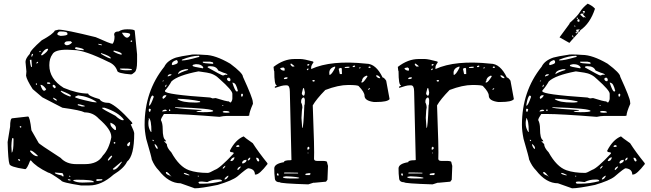

<svg xmlns="http://www.w3.org/2000/svg" viewBox="-20 -980 3549 1047"><path d="M299.8 -818.4Q335.9 -818.4 502 -777.3Q582 -741.2 593.8 -741.2Q604.5 -753.9 604.5 -779.3V-781.2L602.5 -791Q602.5 -808.6 627.9 -808.6Q644.5 -820.3 673.8 -820.3Q714.8 -820.3 714.8 -811.5L727.5 -683.6V-644.5Q727.5 -595.7 713.9 -585.9Q701.2 -574.2 694.3 -574.2Q619.1 -580.1 619.1 -594.7Q607.4 -627.9 571.3 -642.6Q440.4 -707 383.8 -707L345.7 -709Q278.3 -709 265.6 -683.6Q249 -661.1 249 -625V-624Q249 -549.8 327.1 -501Q402.3 -469.7 460.9 -469.7Q460.9 -457 522.5 -439.5Q535.2 -418.9 575.2 -418.9Q618.2 -402.3 696.3 -316.4L701.2 -309.6V-305.7Q701.2 -302.7 693.4 -302.7V-300.8Q711.9 -262.7 711.9 -252.9Q711.9 -129.9 672.9 -98.6Q657.2 -63.5 598.6 -27.3Q533.2 31.2 467.8 31.2H420.9Q313.5 14.6 313.5 3.9Q252.9 -39.1 242.2 -39.1Q175.8 -71.3 149.4 -104.5H144.5Q127 -57.6 117.2 -57.6Q31.2 -70.3 31.2 -86.9Q24.4 -105.5 21.5 -205.1L35.2 -289.1Q35.2 -335 46.9 -335L132.8 -344.7Q142.6 -344.7 151.4 -269.5L190.4 -201.2Q190.4 -196.3 310.5 -119.1Q341.8 -85 395.5 -85H443.4Q513.7 -85 541 -131.8Q574.2 -166 586.9 -230.5V-234.4Q586.9 -274.4 518.6 -333Q487.3 -367.2 441.4 -367.2Q419.9 -378.9 320.3 -392.6L210.9 -449.2L158.2 -494.1Q125 -545.9 122.1 -567.4L124 -589.8L119.1 -642.6Q119.1 -661.1 142.6 -686.5Q142.6 -703.1 208 -760.7Q268.6 -793 279.3 -813.5ZM293 -797.9V-793Q293 -788.1 310.5 -784.2Q347.7 -786.1 347.7 -793V-797.9Q347.7 -808.6 308.6 -808.6Q299.8 -808.6 293 -797.9ZM646.5 -801.8V-797.9Q661.1 -774.4 672.9 -774.4Q682.6 -775.4 689.5 -788.1V-793Q689.5 -801.8 646.5 -801.8ZM691.4 -754.9 694.3 -752H700.2V-758.8H694.3ZM331.1 -740.2Q337.9 -733.4 344.7 -733.4Q359.4 -733.4 373 -748L366.2 -754.9H351.6Q331.1 -754.9 331.1 -740.2ZM515.6 -741.2V-740.2Q515.6 -735.4 532.2 -733.4H536.1V-734.4Q536.1 -739.3 515.6 -741.2ZM388.7 -717.8Q388.7 -708 436.5 -706.1V-709Q436.5 -715.8 395.5 -722.7H393.6ZM204.1 -679.7 206.1 -678.7H210.9Q242.2 -699.2 242.2 -712.9L240.2 -713.9H238.3Q222.7 -713.9 204.1 -681.6ZM597.7 -700.2Q615.2 -687.5 641.6 -681.6L643.6 -683.6V-685.5Q643.6 -694.3 602.5 -704.1H600.6ZM194.3 -699.2 195.3 -697.3V-695.3L201.2 -697.3V-702.1H197.3ZM532.2 -690.4 530.3 -688.5V-686.5Q572.3 -661.1 584 -661.1V-663.1Q584 -672.9 532.2 -690.4ZM154.3 -686.5 151.4 -676.8V-672.9L154.3 -669.9L160.2 -683.6V-685.5ZM142.6 -651.4Q144.5 -630.9 149.4 -615.2H154.3V-617.2L151.4 -654.3H146.5ZM178.7 -637.7V-633.8H181.6L187.5 -638.7V-642.6H183.6ZM632.8 -603.5Q641.6 -596.7 670.9 -596.7L698.2 -597.7V-603.5Q681.6 -606.4 648.4 -606.4H636.7ZM236.3 -528.3V-526.4L240.2 -522.5H253.9V-526.4Q252.9 -531.2 240.2 -531.2ZM174.8 -522.5V-521.5L178.7 -517.6H181.6V-522.5L178.7 -526.4ZM201.2 -517.6V-514.6Q210.9 -485.4 219.7 -485.4H224.6L231.4 -492.2V-494.1Q214.8 -517.6 202.1 -517.6ZM269.5 -517.6 267.6 -515.6V-507.8L276.4 -499H279.3L283.2 -502V-508.8Q278.3 -517.6 269.5 -517.6ZM313.5 -485.4 311.5 -483.4V-481.4Q328.1 -464.8 363.3 -453.1L366.2 -458Q366.2 -464.8 313.5 -485.4ZM388.7 -451.2Q388.7 -444.3 484.4 -423.8L502 -421.9H506.8V-423.8Q464.8 -453.1 406.2 -460Q388.7 -453.1 388.7 -451.2ZM270.5 -447.3 269.5 -446.3Q269.5 -438.5 288.1 -430.7L290 -432.6Q290 -439.5 270.5 -447.3ZM404.3 -412.1V-406.2L426.8 -399.4H441.4V-403.3Q415 -412.1 404.3 -412.1ZM537.1 -392.6V-389.6Q543 -382.8 609.4 -348.6Q635.7 -324.2 650.4 -324.2H652.3L655.3 -328.1Q624 -369.1 549.8 -392.6ZM582 -310.5V-303.7Q582 -290 605.5 -271.5H612.3V-282.2Q612.3 -298.8 584 -310.5ZM87.9 -292V-287.1L91.8 -283.2L96.7 -287.1L94.7 -292ZM42 -182.6 43.9 -148.4H44.9Q53.7 -156.2 53.7 -213.9V-223.6L50.8 -227.5H48.8Q43.9 -227.5 42 -182.6ZM600.6 -205.1V-198.2L605.5 -196.3L609.4 -200.2L607.4 -205.1ZM673.8 -194.3V-186.5L677.7 -182.6H680.7Q689.5 -185.5 689.5 -205.1H684.6ZM144.5 -159.2V-153.3Q165 -127.9 183.6 -127.9H185.5V-131.8Q157.2 -159.2 147.5 -159.2ZM568.4 -109.4V-104.5H571.3Q583 -112.3 591.8 -127.9L588.9 -131.8Q578.1 -126 568.4 -109.4ZM79.1 -112.3V-107.4L85 -102.5H85.9L89.8 -105.5V-107.4L85 -112.3ZM595.7 -59.6V-57.6Q595.7 -54.7 600.6 -54.7Q618.2 -54.7 645.5 -97.7H641.6ZM279.3 -39.1V-37.1Q279.3 -31.2 315.4 -23.4L320.3 -18.6H327.1Q324.2 -36.1 318.4 -36.1ZM358.4 -22.5V-15.6H363.3V-18.6L359.4 -22.5ZM349.6 -2.9V-2L354.5 3.9H365.2V2Q363.3 -2.9 351.6 -2.9ZM504.9 0V3.9L508.8 6.8H513.7Q539.1 4.9 539.1 0L536.1 -2.9H508.8ZM378.9 4.9Q397.5 15.6 429.7 15.6H431.6L491.2 13.7V10.7Q487.3 0 397.5 0Q378.9 0 378.9 4.9Z M1096.7 -680.7Q1153.3 -680.7 1235.4 -632.8Q1304.7 -581.1 1304.7 -561.5Q1358.4 -444.3 1358.4 -424.8L1359.4 -414.1Q1338.9 -367.2 1338.9 -349.6L1331.1 -347.7H1214.8Q1198.2 -347.7 1176.8 -342.8Q980.5 -358.4 903.3 -358.4H874Q857.4 -334 857.4 -325.2Q867.2 -307.6 867.2 -277.3Q867.2 -224.6 882.8 -215.8L884.8 -209V-208L876 -210.9V-208L889.6 -194.3Q889.6 -174.8 914.1 -149.4Q958 -70.3 1010.7 -51.8Q1052.7 -37.1 1113.3 -37.1Q1122.1 -37.1 1151.4 -53.7Q1177.7 -61.5 1253.9 -142.6V-146.5Q1253.9 -149.4 1236.3 -151.4L1233.4 -158.2Q1264.6 -218.8 1308.6 -236.3Q1313.5 -230.5 1358.4 -199.2Q1388.7 -151.4 1438.5 -89.8V-85Q1394.5 -28.3 1375 -28.3H1370.1Q1370.1 -58.6 1334 -62.5Q1326.2 -62.5 1274.4 -17.6Q1246.1 4.9 1167 28.3Q1076.2 46.9 1042 46.9L964.8 19.5Q900.4 19.5 845.7 -50.8Q822.3 -74.2 807.6 -110.4Q807.6 -119.1 777.3 -222.7Q768.6 -266.6 768.6 -297.9V-299.8Q768.6 -482.4 876 -616.2Q891.6 -649.4 939.5 -666Q967.8 -673.8 1017.6 -680.7Q1029.3 -685.5 1096.7 -680.7ZM971.7 -650.4H973.6Q999 -650.4 1055.7 -667Q1067.4 -668 1067.4 -672.9L1064.5 -675.8H1062.5Q1024.4 -675.8 973.6 -655.3L971.7 -653.3ZM917 -629.9V-627.9L920.9 -625H921.9Q949.2 -631.8 949.2 -638.7V-646.5L944.3 -652.3H941.4Q917 -644.5 917 -629.9ZM1085.9 -643.6V-639.6Q1085.9 -634.8 1140.6 -631.8L1142.6 -632.8V-636.7Q1142.6 -641.6 1126 -643.6ZM1030.3 -623V-621.1Q1030.3 -616.2 1085.9 -607.4L1087.9 -609.4V-614.3Q1077.1 -629.9 1051.8 -629.9H1046.9Q1030.3 -627.9 1030.3 -623ZM1112.3 -614.3V-612.3Q1189.5 -568.4 1195.3 -568.4H1197.3L1210.9 -573.2L1217.8 -571.3L1219.7 -573.2V-575.2Q1212.9 -580.1 1197.3 -584L1169.9 -595.7Q1160.2 -619.1 1126 -619.1H1122.1Q1112.3 -618.2 1112.3 -614.3ZM951.2 -575.2Q963.9 -585.9 1005.9 -598.6V-600.6L1003.9 -602.5H990.2Q951.2 -594.7 951.2 -575.2ZM879.9 -486.3V-482.4Q879.9 -464.8 1126 -448.2L1139.6 -443.4L1156.2 -445.3Q1213.9 -426.8 1229.5 -426.8Q1229.5 -422.9 1238.3 -420.9Q1247.1 -431.6 1247.1 -443.4V-468.8Q1247.1 -487.3 1178.7 -547.9Q1149.4 -578.1 1108.4 -584L1062.5 -590.8Q950.2 -569.3 915 -536.1Q901.4 -510.7 879.9 -486.3ZM894.5 -566.4V-563.5H896.5Q915 -568.4 915 -573.2V-575.2H908.2Q899.4 -575.2 894.5 -566.4ZM1217.8 -547.9Q1221.7 -537.1 1231.4 -537.1H1233.4L1236.3 -541V-549.8L1229.5 -556.6Q1217.8 -556.6 1217.8 -547.9ZM866.2 -537.1V-536.1H869.1L873 -539.1V-541H869.1ZM1247.1 -529.3Q1260.7 -486.3 1269.5 -481.4H1274.4L1277.3 -484.4Q1266.6 -527.3 1253.9 -527.3L1252 -529.3ZM880.9 -506.8V-504.9Q887.7 -507.8 887.7 -516.6V-518.6Q880.9 -515.6 880.9 -506.8ZM1294.9 -465.8V-457L1297.9 -452.1Q1304.7 -454.1 1304.7 -461.9V-465.8L1301.8 -468.8H1297.9ZM866.2 -450.2V-445.3L869.1 -441.4H871.1Q880.9 -447.3 886.7 -457V-460.9H880.9Q871.1 -460.9 866.2 -450.2ZM809.6 -459Q798.8 -449.2 792 -404.3H793.9Q801.8 -404.3 818.4 -452.1Q816.4 -459 809.6 -459ZM948.2 -441.4V-438.5Q974.6 -420.9 1042 -420.9H1053.7L1071.3 -422.9V-427.7Q1008.8 -440.4 948.2 -441.4ZM1192.4 -406.2V-402.3H1197.3V-406.2ZM934.6 -395.5V-392.6Q966.8 -385.7 1078.1 -379.9L1079.1 -378.9V-377L1050.8 -373Q1050.8 -368.2 1085.9 -368.2Q1142.6 -368.2 1142.6 -375Q1142.6 -388.7 934.6 -395.5ZM792 -386.7 791 -378.9Q792 -370.1 795.9 -370.1Q800.8 -370.1 802.7 -383.8L797.9 -386.7ZM901.4 -381.8V-375H908.2V-379.9L907.2 -381.8V-383.8ZM864.3 -373V-372.1H866.2L889.6 -375V-377L884.8 -381.8H880.9Q868.2 -381.8 864.3 -373ZM1194.3 -370.1Q1194.3 -365.2 1217.8 -365.2L1231.4 -366.2V-368.2Q1231.4 -375 1204.1 -375Q1194.3 -373 1194.3 -370.1ZM792 -335.9 791 -334V-331.1L792 -329.1Q789.1 -322.3 789.1 -310.5V-304.7Q789.1 -282.2 802.7 -260.7H805.7Q805.7 -327.1 792 -335.9ZM811.5 -217.8V-214.8L814.5 -210.9H818.4V-214.8L814.5 -217.8ZM825.2 -194.3 823.2 -192.4V-190.4Q831.1 -168 838.9 -168L839.8 -169.9V-171.9Q839.8 -182.6 825.2 -194.3ZM1267.6 -181.6 1270.5 -178.7H1276.4Q1285.2 -178.7 1286.1 -183.6L1281.2 -188.5H1279.3Q1270.5 -188.5 1267.6 -181.6ZM1236.3 -103.5 1238.3 -101.6H1240.2Q1253.9 -101.6 1258.8 -120.1V-122.1Q1244.1 -122.1 1236.3 -103.5ZM1331.1 -106.4 1332 -105.5H1335.9Q1344.7 -109.4 1344.7 -119.1V-120.1H1340.8Q1331.1 -113.3 1331.1 -106.4ZM1378.9 -120.1 1377 -119.1V-117.2Q1381.8 -99.6 1388.7 -99.6H1390.6L1393.6 -103.5V-105.5Q1390.6 -120.1 1378.9 -120.1ZM1299.8 -91.8 1303.7 -87.9Q1324.2 -94.7 1324.2 -106.4V-108.4H1322.3Q1302.7 -108.4 1299.8 -91.8ZM1194.3 -60.5H1197.3Q1205.1 -64.5 1209 -74.2L1208 -76.2Q1194.3 -68.4 1194.3 -60.5ZM1274.4 -53.7H1279.3Q1293 -66.4 1293 -72.3H1291Q1274.4 -66.4 1274.4 -53.7ZM884.8 -42V-37.1Q885.7 -29.3 908.2 -21.5L914.1 -16.6V-17.6Q897.5 -39.1 889.6 -42ZM982.4 -37.1V-35.2Q982.4 -29.3 1010.7 -23.4L1012.7 -24.4V-26.4Q993.2 -37.1 983.4 -37.1ZM1058.6 -21.5V-17.6H1064.5V-21.5ZM1204.1 -1Q1217.8 -1 1226.6 -21.5H1222.7Q1204.1 -10.7 1204.1 -1ZM1110.4 12.7 1081.1 9.8H1076.2Q1063.5 9.8 1062.5 14.6V16.6L1067.4 21.5H1091.8Q1136.7 21.5 1190.4 7.8V5.9Q1188.5 -1 1174.8 -1H1168Q1136.7 -1 1110.4 12.7Z M1977.5 -632.8Q2030.3 -632.8 2066.4 -557.6Q2074.2 -557.6 2085.9 -540L2104.5 -439.5Q2092.8 -423.8 2032.2 -423.8H2018.6Q1967.8 -430.7 1967.8 -458Q1967.8 -477.5 1936.5 -509.8Q1932.6 -516.6 1878.9 -516.6Q1825.2 -516.6 1753.9 -489.3Q1705.1 -439.5 1685.5 -405.3Q1695.3 -159.2 1692.4 -114.3Q1692.4 -102.5 1709 -102.5H1742.2Q1763.7 -101.6 1763.7 -95.7V-93.8L1768.6 -75.2L1765.6 0L1757.8 10.7L1694.3 16.6H1688.5L1661.1 25.4Q1505.9 20.5 1505.9 13.7Q1478.5 13.7 1478.5 -10.7Q1475.6 -29.3 1475.6 -61.5Q1475.6 -86.9 1528.3 -95.7Q1528.3 -106.4 1564.5 -106.4L1569.3 -107.4V-109.4L1560.5 -480.5Q1560.5 -514.6 1543.9 -514.6H1535.2Q1518.6 -514.6 1480.5 -501L1478.5 -502.9V-505.9Q1478.5 -508.8 1489.3 -512.7V-514.6Q1475.6 -514.6 1475.6 -591.8Q1473.6 -591.8 1471.7 -615.2Q1527.3 -658.2 1585 -658.2H1619.1Q1636.7 -658.2 1687.5 -644.5L1689.5 -639.6Q1676.8 -623 1676.8 -612.3V-603.5Q1786.1 -653.3 1977.5 -632.8ZM1622.1 -427.7V-420.9Q1628.9 -409.2 1628.9 -391.6Q1626 -385.7 1624 -336.9L1627.9 -282.2H1628.9Q1634.8 -282.2 1639.6 -407.2Q1642.6 -407.2 1642.6 -435.5Q1640.6 -448.2 1635.7 -448.2H1632.8Q1622.1 -441.4 1622.1 -427.7ZM1523.4 -15.6V-13.7Q1523.4 -6.8 1562.5 -6.8H1603.5L1612.3 -8.8Q1612.3 -15.6 1540 -18.6ZM1776.4 -574.2V-571.3Q1788.1 -571.3 1807.6 -610.4V-617.2H1806.6Q1770.5 -607.4 1776.4 -574.2ZM1950.2 -530.3H1956.1Q1964.8 -533.2 1983.4 -562.5V-564.5Q1983.4 -567.4 1977.5 -567.4Q1954.1 -557.6 1954.1 -538.1Q1951.2 -538.1 1950.2 -530.3ZM1632.8 -499 1626 -471.7Q1626 -462.9 1634.8 -458H1635.7Q1641.6 -458 1642.6 -476.6L1637.7 -499ZM1827.1 -603.5 1833 -576.2H1844.7L1843.8 -605.5L1840.8 -609.4H1836.9Q1827.1 -607.4 1827.1 -603.5ZM1528.3 -36.1 1530.3 -34.2H1605.5V-38.1L1558.6 -39.1H1531.2ZM1507.8 -605.5Q1515.6 -594.7 1530.3 -594.7L1532.2 -596.7V-606.4L1525.4 -612.3Q1507.8 -610.4 1507.8 -605.5ZM1644.5 -29.3 1647.5 -25.4H1668L1673.8 -31.2Q1673.8 -35.2 1667 -36.1Q1644.5 -34.2 1644.5 -29.3ZM2031.2 -569.3V-565.4Q2039.1 -553.7 2049.8 -553.7H2052.7V-557.6Q2043.9 -569.3 2034.2 -569.3ZM1564.5 -632.8V-626L1573.2 -617.2H1585V-620.1L1569.3 -632.8ZM1528.3 -551.8V-548.8H1533.2Q1546.9 -548.8 1548.8 -555.7L1545.9 -558.6H1543.9Q1530.3 -558.6 1528.3 -551.8ZM1859.4 -614.3V-612.3L1862.3 -609.4H1876Q1884.8 -609.4 1886.7 -614.3L1884.8 -616.2H1876ZM1656.2 -174.8V-164.1H1661.1L1667 -168.9V-175.8L1663.1 -179.7H1661.1ZM1494.1 -36.1 1490.2 -31.2V-25.4L1494.1 -22.5H1499V-31.2ZM1683.6 -542V-538.1L1687.5 -535.2H1692.4L1696.3 -538.1V-542L1689.5 -543.9ZM1903.3 -617.2V-614.3H1912.1L1917 -619.1L1914.1 -623Q1903.3 -621.1 1903.3 -617.2ZM1989.3 -614.3V-612.3L1992.2 -609.4H1998L2001 -612.3V-614.3L1998 -617.2H1992.2ZM1656.2 -628.9V-622.1H1662.1L1667 -627V-628.9L1662.1 -630.9ZM1653.3 -601.6V-599.6L1656.2 -596.7L1662.1 -601.6V-606.4H1658.2ZM1988.3 -494.1V-490.2H1991.2L1997.1 -496.1V-499H1995.1Q1988.3 -496.1 1988.3 -494.1ZM1937.5 -609.4V-607.4H1943.4L1946.3 -610.4V-612.3H1941.4ZM1658.2 -148.4V-143.6H1661.1V-148.4Z M2655.3 -632.8Q2708 -632.8 2744.1 -557.6Q2752 -557.6 2763.7 -540L2782.2 -439.5Q2770.5 -423.8 2710 -423.8H2696.3Q2645.5 -430.7 2645.5 -458Q2645.5 -477.5 2614.3 -509.8Q2610.4 -516.6 2556.6 -516.6Q2502.9 -516.6 2431.6 -489.3Q2382.8 -439.5 2363.3 -405.3Q2373 -159.2 2370.1 -114.3Q2370.1 -102.5 2386.7 -102.5H2419.9Q2441.4 -101.6 2441.4 -95.7V-93.8L2446.3 -75.2L2443.4 0L2435.5 10.7L2372.1 16.6H2366.2L2338.9 25.4Q2183.6 20.5 2183.6 13.7Q2156.2 13.7 2156.2 -10.7Q2153.3 -29.3 2153.3 -61.5Q2153.3 -86.9 2206.1 -95.7Q2206.1 -106.4 2242.2 -106.4L2247.1 -107.4V-109.4L2238.3 -480.5Q2238.3 -514.6 2221.7 -514.6H2212.9Q2196.3 -514.6 2158.2 -501L2156.2 -502.9V-505.9Q2156.2 -508.8 2167 -512.7V-514.6Q2153.3 -514.6 2153.3 -591.8Q2151.4 -591.8 2149.4 -615.2Q2205.1 -658.2 2262.7 -658.2H2296.9Q2314.5 -658.2 2365.2 -644.5L2367.2 -639.6Q2354.5 -623 2354.5 -612.3V-603.5Q2463.9 -653.3 2655.3 -632.8ZM2299.8 -427.7V-420.9Q2306.6 -409.2 2306.6 -391.6Q2303.7 -385.7 2301.8 -336.9L2305.7 -282.2H2306.6Q2312.5 -282.2 2317.4 -407.2Q2320.3 -407.2 2320.3 -435.5Q2318.4 -448.2 2313.5 -448.2H2310.5Q2299.8 -441.4 2299.8 -427.7ZM2201.2 -15.6V-13.7Q2201.2 -6.8 2240.2 -6.8H2281.2L2290 -8.8Q2290 -15.6 2217.8 -18.6ZM2454.1 -574.2V-571.3Q2465.8 -571.3 2485.4 -610.4V-617.2H2484.4Q2448.2 -607.4 2454.1 -574.2ZM2627.9 -530.3H2633.8Q2642.6 -533.2 2661.1 -562.5V-564.5Q2661.1 -567.4 2655.3 -567.4Q2631.8 -557.6 2631.8 -538.1Q2628.9 -538.1 2627.9 -530.3ZM2310.5 -499 2303.7 -471.7Q2303.7 -462.9 2312.5 -458H2313.5Q2319.3 -458 2320.3 -476.6L2315.4 -499ZM2504.9 -603.5 2510.7 -576.2H2522.5L2521.5 -605.5L2518.6 -609.4H2514.6Q2504.9 -607.4 2504.9 -603.5ZM2206.1 -36.1 2208 -34.2H2283.2V-38.1L2236.3 -39.1H2209ZM2185.5 -605.5Q2193.4 -594.7 2208 -594.7L2210 -596.7V-606.4L2203.1 -612.3Q2185.5 -610.4 2185.5 -605.5ZM2322.3 -29.3 2325.2 -25.4H2345.7L2351.6 -31.2Q2351.6 -35.2 2344.7 -36.1Q2322.3 -34.2 2322.3 -29.3ZM2709 -569.3V-565.4Q2716.8 -553.7 2727.5 -553.7H2730.5V-557.6Q2721.7 -569.3 2711.9 -569.3ZM2242.2 -632.8V-626L2251 -617.2H2262.7V-620.1L2247.1 -632.8ZM2206.1 -551.8V-548.8H2210.9Q2224.6 -548.8 2226.6 -555.7L2223.6 -558.6H2221.7Q2208 -558.6 2206.1 -551.8ZM2537.1 -614.3V-612.3L2540 -609.4H2553.7Q2562.5 -609.4 2564.5 -614.3L2562.5 -616.2H2553.7ZM2334 -174.8V-164.1H2338.9L2344.7 -168.9V-175.8L2340.8 -179.7H2338.9ZM2171.9 -36.1 2168 -31.2V-25.4L2171.9 -22.5H2176.8V-31.2ZM2361.3 -542V-538.1L2365.2 -535.2H2370.1L2374 -538.1V-542L2367.2 -543.9ZM2581.1 -617.2V-614.3H2589.8L2594.7 -619.1L2591.8 -623Q2581.1 -621.1 2581.1 -617.2ZM2667 -614.3V-612.3L2669.9 -609.4H2675.8L2678.7 -612.3V-614.3L2675.8 -617.2H2669.9ZM2334 -628.9V-622.1H2339.8L2344.7 -627V-628.9L2339.8 -630.9ZM2331.1 -601.6V-599.6L2334 -596.7L2339.8 -601.6V-606.4H2335.9ZM2666 -494.1V-490.2H2668.9L2674.8 -496.1V-499H2672.9Q2666 -496.1 2666 -494.1ZM2615.2 -609.4V-607.4H2621.1L2624 -610.4V-612.3H2619.1ZM2335.9 -148.4V-143.6H2338.9V-148.4Z M3154.3 -680.7Q3210.9 -680.7 3293 -632.8Q3362.3 -581.1 3362.3 -561.5Q3416 -444.3 3416 -424.8L3417 -414.1Q3396.5 -367.2 3396.5 -349.6L3388.7 -347.7H3272.5Q3255.9 -347.7 3234.4 -342.8Q3038.1 -358.4 2960.9 -358.4H2931.6Q2915 -334 2915 -325.2Q2924.8 -307.6 2924.8 -277.3Q2924.8 -224.6 2940.4 -215.8L2942.4 -209V-208L2933.6 -210.9V-208L2947.3 -194.3Q2947.3 -174.8 2971.7 -149.4Q3015.6 -70.3 3068.4 -51.8Q3110.4 -37.1 3170.9 -37.1Q3179.7 -37.1 3209 -53.7Q3235.4 -61.5 3311.5 -142.6V-146.5Q3311.5 -149.4 3293.9 -151.4L3291 -158.2Q3322.3 -218.8 3366.2 -236.3Q3371.1 -230.5 3416 -199.2Q3446.3 -151.4 3496.1 -89.8V-85Q3452.1 -28.3 3432.6 -28.3H3427.7Q3427.7 -58.6 3391.6 -62.5Q3383.8 -62.5 3332 -17.6Q3303.7 4.9 3224.6 28.3Q3133.8 46.9 3099.6 46.9L3022.5 19.5Q2958 19.5 2903.3 -50.8Q2879.9 -74.2 2865.2 -110.4Q2865.2 -119.1 2835 -222.7Q2826.2 -266.6 2826.2 -297.9V-299.8Q2826.2 -482.4 2933.6 -616.2Q2949.2 -649.4 2997.1 -666Q3025.4 -673.8 3075.2 -680.7Q3086.9 -685.5 3154.3 -680.7ZM3029.3 -650.4H3031.2Q3056.6 -650.4 3113.3 -667Q3125 -668 3125 -672.9L3122.1 -675.8H3120.1Q3082 -675.8 3031.2 -655.3L3029.3 -653.3ZM2974.6 -629.9V-627.9L2978.5 -625H2979.5Q3006.8 -631.8 3006.8 -638.7V-646.5L3002 -652.3H2999Q2974.6 -644.5 2974.6 -629.9ZM3143.6 -643.6V-639.6Q3143.6 -634.8 3198.2 -631.8L3200.2 -632.8V-636.7Q3200.2 -641.6 3183.6 -643.6ZM3087.9 -623V-621.1Q3087.9 -616.2 3143.6 -607.4L3145.5 -609.4V-614.3Q3134.8 -629.9 3109.4 -629.9H3104.5Q3087.9 -627.9 3087.9 -623ZM3169.9 -614.3V-612.3Q3247.1 -568.4 3252.9 -568.4H3254.9L3268.6 -573.2L3275.4 -571.3L3277.3 -573.2V-575.2Q3270.5 -580.1 3254.9 -584L3227.5 -595.7Q3217.8 -619.1 3183.6 -619.1H3179.7Q3169.9 -618.2 3169.9 -614.3ZM3008.8 -575.2Q3021.5 -585.9 3063.5 -598.6V-600.6L3061.5 -602.5H3047.9Q3008.8 -594.7 3008.8 -575.2ZM2937.5 -486.3V-482.4Q2937.5 -464.8 3183.6 -448.2L3197.3 -443.4L3213.9 -445.3Q3271.5 -426.8 3287.1 -426.8Q3287.1 -422.9 3295.9 -420.9Q3304.7 -431.6 3304.7 -443.4V-468.8Q3304.7 -487.3 3236.3 -547.9Q3207 -578.1 3166 -584L3120.1 -590.8Q3007.8 -569.3 2972.7 -536.1Q2959 -510.7 2937.5 -486.3ZM2952.1 -566.4V-563.5H2954.1Q2972.7 -568.4 2972.7 -573.2V-575.2H2965.8Q2957 -575.2 2952.1 -566.4ZM3275.4 -547.9Q3279.3 -537.1 3289.1 -537.1H3291L3293.9 -541V-549.8L3287.1 -556.6Q3275.4 -556.6 3275.4 -547.9ZM2923.8 -537.1V-536.1H2926.8L2930.7 -539.1V-541H2926.8ZM3304.7 -529.3Q3318.4 -486.3 3327.1 -481.4H3332L3335 -484.4Q3324.2 -527.3 3311.5 -527.3L3309.6 -529.3ZM2938.5 -506.8V-504.9Q2945.3 -507.8 2945.3 -516.6V-518.6Q2938.5 -515.6 2938.5 -506.8ZM3352.5 -465.8V-457L3355.5 -452.1Q3362.3 -454.1 3362.3 -461.9V-465.8L3359.4 -468.8H3355.5ZM2923.8 -450.2V-445.3L2926.8 -441.4H2928.7Q2938.5 -447.3 2944.3 -457V-460.9H2938.5Q2928.7 -460.9 2923.8 -450.2ZM2867.2 -459Q2856.4 -449.2 2849.6 -404.3H2851.6Q2859.4 -404.3 2876 -452.1Q2874 -459 2867.2 -459ZM3005.9 -441.4V-438.5Q3032.2 -420.9 3099.6 -420.9H3111.3L3128.9 -422.9V-427.7Q3066.4 -440.4 3005.9 -441.4ZM3250 -406.2V-402.3H3254.9V-406.2ZM2992.2 -395.5V-392.6Q3024.4 -385.7 3135.7 -379.9L3136.7 -378.9V-377L3108.4 -373Q3108.4 -368.2 3143.6 -368.2Q3200.2 -368.2 3200.2 -375Q3200.2 -388.7 2992.2 -395.5ZM2849.6 -386.7 2848.6 -378.9Q2849.6 -370.1 2853.5 -370.1Q2858.4 -370.1 2860.4 -383.8L2855.5 -386.7ZM2959 -381.8V-375H2965.8V-379.9L2964.8 -381.8V-383.8ZM2921.9 -373V-372.1H2923.8L2947.3 -375V-377L2942.4 -381.8H2938.5Q2925.8 -381.8 2921.9 -373ZM3252 -370.1Q3252 -365.2 3275.4 -365.2L3289.1 -366.2V-368.2Q3289.1 -375 3261.7 -375Q3252 -373 3252 -370.1ZM2849.6 -335.9 2848.6 -334V-331.1L2849.6 -329.1Q2846.7 -322.3 2846.7 -310.5V-304.7Q2846.7 -282.2 2860.4 -260.7H2863.3Q2863.3 -327.1 2849.6 -335.9ZM2869.1 -217.8V-214.8L2872.1 -210.9H2876V-214.8L2872.1 -217.8ZM2882.8 -194.3 2880.9 -192.4V-190.4Q2888.7 -168 2896.5 -168L2897.5 -169.9V-171.9Q2897.5 -182.6 2882.8 -194.3ZM3325.2 -181.6 3328.1 -178.7H3334Q3342.8 -178.7 3343.8 -183.6L3338.9 -188.5H3336.9Q3328.1 -188.5 3325.2 -181.6ZM3293.9 -103.5 3295.9 -101.6H3297.9Q3311.5 -101.6 3316.4 -120.1V-122.1Q3301.8 -122.1 3293.9 -103.5ZM3388.7 -106.4 3389.6 -105.5H3393.6Q3402.3 -109.4 3402.3 -119.1V-120.1H3398.4Q3388.7 -113.3 3388.7 -106.4ZM3436.5 -120.1 3434.6 -119.1V-117.2Q3439.5 -99.6 3446.3 -99.6H3448.2L3451.2 -103.5V-105.5Q3448.2 -120.1 3436.5 -120.1ZM3357.4 -91.8 3361.3 -87.9Q3381.8 -94.7 3381.8 -106.4V-108.4H3379.9Q3360.4 -108.4 3357.4 -91.8ZM3252 -60.5H3254.9Q3262.7 -64.5 3266.6 -74.2L3265.6 -76.2Q3252 -68.4 3252 -60.5ZM3332 -53.7H3336.9Q3350.6 -66.4 3350.6 -72.3H3348.6Q3332 -66.4 3332 -53.7ZM2942.4 -42V-37.1Q2943.4 -29.3 2965.8 -21.5L2971.7 -16.6V-17.6Q2955.1 -39.1 2947.3 -42ZM3040 -37.1V-35.2Q3040 -29.3 3068.4 -23.4L3070.3 -24.4V-26.4Q3050.8 -37.1 3041 -37.1ZM3116.2 -21.5V-17.6H3122.1V-21.5ZM3261.7 -1Q3275.4 -1 3284.2 -21.5H3280.3Q3261.7 -10.7 3261.7 -1ZM3168 12.7 3138.7 9.8H3133.8Q3121.1 9.8 3120.1 14.6V16.6L3125 21.5H3149.4Q3194.3 21.5 3248 7.8V5.9Q3246.1 -1 3232.4 -1H3225.6Q3194.3 -1 3168 12.7ZM3135.7 -809.6Q3131.8 -806.6 3128.9 -805.7Q3137.7 -816.4 3141.6 -818.4V-819.3H3131.8L3122.1 -817.4L3121.1 -815.4L3127.9 -805.7L3131.8 -798.8L3096.7 -759.8L3085 -746.1L3031.2 -776.4L3085 -849.6Q3085.9 -852.5 3086.9 -855Q3087.9 -857.4 3090.8 -858.4Q3129.9 -893.6 3143.1 -915.5Q3156.2 -937.5 3184.6 -960Q3210 -949.2 3224.6 -932.6Q3198.2 -851.6 3143.6 -814.5V-811.5L3132.8 -799.8L3136.7 -809.6ZM3159.2 -900.4Q3178.7 -921.9 3161.1 -919.9H3158.2V-917L3164.1 -908.2V-907.2L3159.2 -905.3H3148.4L3145.5 -902.3L3144.5 -900.4L3145.5 -898.4Q3155.3 -891.6 3161.1 -883.8Q3161.1 -889.6 3175.8 -883.8ZM3139.6 -863.3Q3141.6 -873 3136.7 -875H3132.8L3128.9 -872.1Q3126 -860.4 3136.7 -861.3L3139.6 -862.3ZM3101.6 -787.1 3099.6 -783.2 3105.5 -775.4H3107.4L3104.5 -787.1ZM3124 -808.6 3119.1 -803.7V-801.8L3122.1 -796.9L3125 -800.8L3126 -805.7ZM3127.9 -884.8 3125 -883.8Q3125 -877 3127 -876L3130.9 -877V-879.9ZM3115.2 -840.8H3112.3V-836.9L3114.3 -835H3117.2V-837.9Z"/></svg>

Font: Love Ya Like A Sister
Style: Regular
Weight: 400
Designer: Kimberly Geswein
Foundry: Kimberly Geswein
Version: Version 1.002 2007